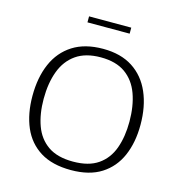

<svg xmlns="http://www.w3.org/2000/svg" viewBox="-126 -994 1050 1116"><g transform="rotate(15 399.0 -435.5)"><path d="M400.4 9.3Q288.1 9.3 215.8 -35.6Q143.6 -80.6 108.6 -161.6Q73.7 -242.7 73.7 -350.1Q73.7 -461.4 109.9 -544.4Q146 -627.4 218.8 -673.8Q291.5 -720.2 400.9 -720.2Q507.8 -720.2 579.6 -673.6Q651.4 -627 687.7 -543.2Q724.1 -459.5 724.1 -348.6Q724.1 -243.7 689.2 -162.8Q654.3 -82 582.8 -36.4Q511.2 9.3 400.4 9.3ZM399.4 -41.5Q493.7 -41.5 550.3 -80.8Q606.9 -120.1 632.1 -189.9Q657.2 -259.8 657.2 -350.1Q657.2 -444.8 631.1 -516.6Q605 -588.4 548.6 -628.7Q492.2 -668.9 400.4 -668.9Q309.6 -668.9 252.2 -628.9Q194.8 -588.9 168 -517.1Q141.1 -445.3 141.1 -350.1Q141.1 -259.8 166.5 -189.9Q191.9 -120.1 248.5 -80.8Q305.2 -41.5 399.4 -41.5ZM272 -845.2V-881.3H525.9V-845.2Z"/></g></svg>

Font: Comme ExtraLight
Style: Regular
Weight: 250
Version: Version 1.000;gftools[0.9.27]